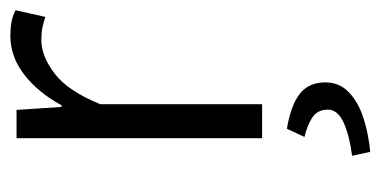

<svg xmlns="http://www.w3.org/2000/svg" viewBox="-205 -331 748 378"><g transform="rotate(-90 169.0 -142.0)"><path d="M85.9 0V-483.4H141.6L147.5 -395H150.9Q175.3 -440.4 210.7 -468Q246.1 -495.6 287.6 -495.6Q302.7 -495.6 314.5 -493.4Q326.2 -491.2 337.9 -485.4L324.7 -426.8Q312.5 -430.7 303 -432.6Q293.5 -434.6 278.8 -434.6Q247.6 -434.6 213.1 -408.4Q178.7 -382.3 152.8 -318.4V0ZM59.1 212.9 51.3 177.2Q91.8 171.9 116.9 160.4Q142.1 148.9 142.1 129.4Q142.1 108.4 126 98.4Q109.9 88.4 88.4 83.5L104.5 48.8Q150.9 56.6 173.3 74.2Q195.8 91.8 195.8 124.5Q195.8 152.3 176.3 170.9Q156.7 189.5 125.7 199.5Q94.7 209.5 59.1 212.9Z"/></g></svg>

Font: Varta Light Light
Style: Regular
Weight: 300
Version: Version 1.004